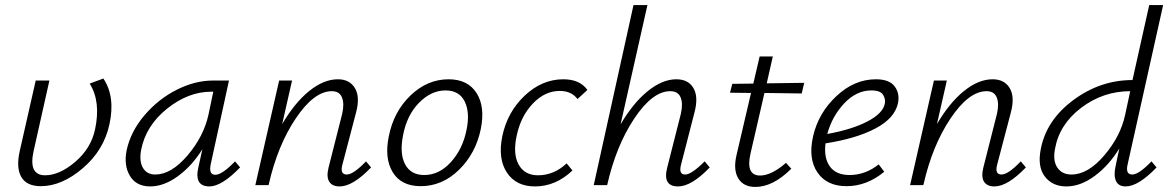

<svg xmlns="http://www.w3.org/2000/svg" viewBox="-20 -731 4612 758"><path d="M175 -413 113 -136Q91 -39 158 -39Q215 -39 277 -92Q339 -145 355 -219Q379 -330 334 -401L388 -421Q436 -350 412 -240Q390 -138 307 -67Q224 4 141 4Q85 4 64 -32.5Q43 -69 58 -135L121 -413Z M908 -94 928 -70Q855 5 807 5Q746 5 763 -70L779 -142Q738 -76 682.5 -35.5Q627 5 573 5Q518 5 493 -36.5Q468 -78 480 -138Q496 -212 550.5 -276Q605 -340 677.5 -376.5Q750 -413 820 -413H884L812 -83Q803 -41 830 -41Q857 -41 908 -94ZM593 -42Q656 -42 720 -117Q784 -192 803 -278L822 -369H814Q723 -369 639 -301.5Q555 -234 537 -138Q529 -94 544.5 -68Q560 -42 593 -42Z M1425 -94 1445 -70Q1373 5 1321 5Q1292 5 1280 -13.5Q1268 -32 1277 -69L1331 -282Q1340 -322 1330 -346.5Q1320 -371 1290 -371Q1220 -371 1148 -264Q1076 -157 1041 -3L1040 0H988L1082 -413H1133L1094 -241Q1143 -325 1200.5 -371.5Q1258 -418 1314 -418Q1360 -418 1381 -383.5Q1402 -349 1386 -288L1332 -82Q1321 -42 1349 -42Q1375 -42 1425 -94Z M1641 4Q1564 4 1530.5 -51Q1497 -106 1515 -193Q1534 -290 1600.5 -354Q1667 -418 1751 -418Q1827 -418 1861.5 -363.5Q1896 -309 1878 -221Q1858 -125 1792 -60.5Q1726 4 1641 4ZM1655 -40Q1714 -40 1760.5 -91.5Q1807 -143 1822 -219Q1836 -287 1814.5 -330.5Q1793 -374 1739 -374Q1682 -374 1634 -325Q1586 -276 1571 -196Q1557 -124 1579.5 -82Q1602 -40 1655 -40Z M2260 -340Q2236 -372 2190 -372Q2131 -372 2083.5 -322Q2036 -272 2020 -196Q2004 -124 2027.5 -81.5Q2051 -39 2104 -39Q2167 -39 2217 -86L2240 -58Q2174 5 2092 5Q2017 5 1981 -50Q1945 -105 1963 -193Q1983 -289 2051.5 -353.5Q2120 -418 2204 -418Q2269 -418 2299 -376Z M2762 -94 2782 -70Q2710 5 2657 5Q2595 5 2614 -69L2668 -282Q2677 -322 2667 -346.5Q2657 -371 2626 -371Q2556 -371 2484 -263Q2412 -155 2377 0H2324L2481 -711H2536L2430 -240Q2479 -324 2537 -371Q2595 -418 2650 -418Q2697 -418 2717.5 -383.5Q2738 -349 2722 -288L2669 -82Q2658 -42 2685 -42Q2710 -42 2762 -94Z M2998 -364 2943 -125Q2923 -38 2981 -38Q3025 -38 3083 -88L3104 -65Q3032 7 2962 7Q2915 7 2894.5 -27Q2874 -61 2888 -120L2945 -364L2862 -365L2871 -400L2954 -401L2979 -508H3031L3007 -402L3155 -404L3145 -362Z M3438 -418Q3491 -418 3512 -390Q3533 -362 3525 -323Q3512 -264 3436.5 -224Q3361 -184 3239 -165Q3232 -107 3256.5 -73.5Q3281 -40 3334 -40Q3396 -40 3449 -82L3471 -53Q3402 4 3322 4Q3244 4 3207 -50.5Q3170 -105 3190 -193Q3211 -285 3282 -351.5Q3353 -418 3438 -418ZM3473 -321Q3477 -339 3466.5 -356.5Q3456 -374 3420 -374Q3361 -374 3313 -323Q3265 -272 3246 -202Q3344 -220 3404.5 -251.5Q3465 -283 3473 -321Z M4010 -94 4030 -70Q3958 5 3906 5Q3877 5 3865 -13.5Q3853 -32 3862 -69L3916 -282Q3925 -322 3915 -346.5Q3905 -371 3875 -371Q3805 -371 3733 -264Q3661 -157 3626 -3L3625 0H3573L3667 -413H3718L3679 -241Q3728 -325 3785.5 -371.5Q3843 -418 3899 -418Q3945 -418 3966 -383.5Q3987 -349 3971 -288L3917 -82Q3906 -42 3934 -42Q3960 -42 4010 -94Z M4450 -42Q4476 -42 4526 -94L4546 -70Q4474 5 4424 5Q4396 5 4386 -16Q4376 -37 4384 -74L4399 -145Q4358 -78 4302 -36.5Q4246 5 4190 5Q4135 5 4105 -34Q4075 -73 4089 -143Q4111 -257 4217.5 -336Q4324 -415 4451 -415L4517 -711H4572L4432 -83Q4422 -42 4450 -42ZM4210 -42Q4275 -42 4339.5 -117.5Q4404 -193 4422 -278L4442 -371Q4335 -371 4248.5 -305.5Q4162 -240 4145 -143Q4136 -96 4154.5 -69Q4173 -42 4210 -42Z"/></svg>

Font: EauTestText Semilight
Style: Italic
Weight: 300
Italic angle: -12°
Designer: Christian Thalmann (Catharsis Fonts)
Version: Version 0.001;PS 000.001;hotconv 1.0.88;makeotf.lib2.5.64775